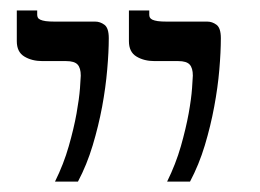

<svg xmlns="http://www.w3.org/2000/svg" viewBox="-20 -560 498 368"><path d="M85.4 -211.9Q102.1 -245.6 111.8 -279.8Q121.6 -314 126.7 -342.5Q131.8 -371.1 133.3 -390.9Q134.8 -410.6 134.8 -415Q134.8 -429.7 128.7 -436.3Q122.6 -442.9 106.9 -442.9H61.5Q41 -442.9 26.6 -451.7Q12.2 -460.4 12.2 -481V-540H51.3V-531.7Q51.3 -528.8 52.5 -526.4Q53.7 -523.9 57.4 -522.2Q61 -520.5 67.6 -519.5Q74.2 -518.6 85 -518.6H162.6Q171.9 -518.6 180.2 -512.5Q188.5 -506.3 188.5 -486.8Q188.5 -460.9 185.5 -426.8Q182.6 -392.6 175.8 -355.7Q168.9 -318.8 157.7 -281.5Q146.5 -244.1 129.4 -211.9ZM300.3 -211.9Q316.9 -245.6 326.7 -279.8Q336.4 -314 341.6 -342.5Q346.7 -371.1 348.1 -390.9Q349.6 -410.6 349.6 -415Q349.6 -429.7 343.5 -436.3Q337.4 -442.9 321.8 -442.9H276.4Q255.9 -442.9 241.5 -451.7Q227.1 -460.4 227.1 -481V-540H266.1V-531.7Q266.1 -528.8 267.3 -526.4Q268.6 -523.9 272.2 -522.2Q275.9 -520.5 282.5 -519.5Q289.1 -518.6 299.8 -518.6H377.4Q386.7 -518.6 395 -512.5Q403.3 -506.3 403.3 -486.8Q403.3 -460.9 400.4 -426.8Q397.5 -392.6 390.6 -355.7Q383.8 -318.8 372.6 -281.5Q361.3 -244.1 344.2 -211.9Z"/></svg>

Font: Arian Grqi
Style: Regular
Weight: 400
Designer: Ruben Hakobyan (Tarumian)
Foundry: Ruben Hakobyan (Tarumian)
Version: Version 1.003